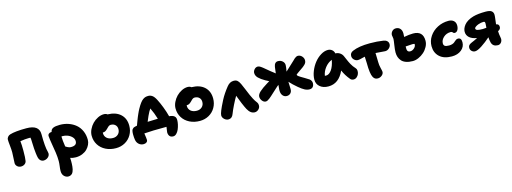

<svg xmlns="http://www.w3.org/2000/svg" viewBox="-7 -1599 7756 2907"><g transform="rotate(-15 3871.0 -146.0)"><path d="M508.8 -34.2Q485.4 -34.2 465.3 -51.3Q445.3 -68.4 438 -95.2Q430.2 -123 424.6 -169.2Q418.9 -215.3 417 -249.5Q415 -283.7 413.3 -333.7Q411.6 -383.8 411.1 -390.1Q409.2 -411.6 407.2 -420.9H374Q324.2 -420.9 246.1 -408.2Q252.9 -353.5 252.9 -258.8Q252.9 -142.1 244.1 -97.2Q238.8 -69.8 214.8 -52.5Q190.9 -35.2 157.2 -35.2Q124 -35.2 99.6 -57.6Q75.2 -80.1 75.2 -110.8Q75.2 -131.3 79.1 -191.9Q83 -252.4 83 -278.8Q83 -321.8 75.9 -386Q68.8 -450.2 68.8 -481Q68.8 -501 84.5 -521Q100.1 -541 124 -547.9Q207 -574.2 383.8 -574.2Q582 -574.2 582 -429.2Q582 -228 606 -145Q609.9 -129.4 609.9 -120.1Q609.9 -84 579.8 -59.1Q549.8 -34.2 508.8 -34.2Z M811 295.9Q774.9 295.9 745.8 267.1Q716.8 238.3 716.8 186Q716.8 154.8 722.9 110.6Q729 66.4 729 33.2Q729 -32.2 719 -101.3Q709 -170.4 696 -243.4Q683.1 -316.4 678.7 -371.1Q677.2 -392.6 692.9 -406.7Q708.5 -420.9 733.9 -420.9H738.8Q745.1 -461.4 780.8 -477.3Q816.4 -493.2 886.7 -493.2Q958 -493.2 1021.2 -471.2Q1084.5 -449.2 1133.1 -408.4Q1181.6 -367.7 1209.7 -304.9Q1237.8 -242.2 1237.8 -165Q1237.8 -127.9 1220.9 -91.1Q1204.1 -54.2 1174.1 -23.7Q1144 6.8 1097.2 25.9Q1050.3 44.9 995.6 44.9Q950.2 44.9 908.7 30.8Q910.6 63 910.6 81.1Q910.6 105.5 909.9 124Q909.2 142.6 907 166.3Q904.8 189.9 900.6 207Q896.5 224.1 889.2 241.9Q881.8 259.8 871.6 270.8Q861.3 281.7 845.9 288.8Q830.6 295.9 811 295.9ZM879.9 -317.9Q874.5 -317.9 864.7 -315.9Q865.7 -253.4 880.9 -155.8Q882.3 -154.8 888.7 -151.1Q895 -147.5 897.2 -146Q899.4 -144.5 905.5 -141.4Q911.6 -138.2 914.8 -136.7Q918 -135.3 923.8 -132.8Q929.7 -130.4 934.1 -129.2Q938.5 -127.9 944.1 -126.5Q949.7 -125 955.3 -124.5Q960.9 -124 966.8 -124Q1055.7 -124 1055.7 -191.9Q1055.7 -231 1026.1 -260.7Q996.6 -290.5 957.3 -304.2Q918 -317.9 879.9 -317.9Z M1619.6 68.8Q1530.8 68.8 1460 33.4Q1389.2 -2 1349.4 -65.4Q1309.6 -128.9 1309.6 -209Q1309.6 -256.8 1332.5 -305.7Q1355.5 -354.5 1391.8 -391.8Q1428.2 -429.2 1475.8 -452.6Q1523.4 -476.1 1569.3 -476.1Q1605.5 -476.1 1625.5 -459Q1754.9 -456.1 1827.1 -389.4Q1899.4 -322.8 1899.4 -209Q1899.4 -130.9 1862.8 -67.1Q1826.2 -3.4 1762.2 32.7Q1698.2 68.8 1619.6 68.8ZM1484.4 -202.1Q1484.4 -152.3 1519.5 -122.1Q1554.7 -91.8 1614.3 -91.8Q1664.1 -91.8 1695.8 -122.3Q1727.5 -152.8 1727.5 -201.2Q1727.5 -243.2 1700.7 -268.6Q1673.8 -293.9 1631.3 -293.9Q1627 -293.9 1622.8 -293.5Q1618.7 -293 1614.5 -291.3Q1610.4 -289.6 1607.4 -288.6Q1604.5 -287.6 1599.9 -284.2Q1595.2 -280.8 1593.3 -279.5Q1591.3 -278.3 1585.9 -273.2Q1580.6 -268.1 1578.9 -266.4Q1577.1 -264.6 1570.8 -258.3Q1564.5 -252 1562.5 -250Q1541 -228.5 1524.9 -220.2Q1508.8 -211.9 1485.4 -211.9Q1484.4 -209 1484.4 -202.1Z M2502.4 120.1Q2463.4 120.1 2445.3 96.7Q2427.2 73.2 2427.2 36.1Q2427.2 23.4 2439 -45.9H2429.2Q2211.9 -45.9 2089.4 -36.1Q2102.1 44.4 2102.1 67.9Q2102.1 91.3 2083.7 104.7Q2065.4 118.2 2039.1 118.2Q1995.6 118.2 1965.1 91.3Q1934.6 64.5 1927.2 22Q1920.4 -17.1 1920.4 -62Q1920.4 -79.6 1921.1 -90.8Q1921.9 -102.1 1924.8 -116.9Q1927.7 -131.8 1933.6 -141.4Q1939.5 -150.9 1950.4 -159.2Q1961.4 -167.5 1977.1 -170.9Q1979 -171.4 1991.2 -174.3Q2003.4 -177.2 2011.2 -178.2Q2012.2 -180.7 2020.5 -202.6Q2028.8 -224.6 2032.7 -235.1Q2036.6 -245.6 2045.4 -268.8Q2054.2 -292 2061 -307.9Q2067.9 -323.7 2076.9 -344.5Q2085.9 -365.2 2094.7 -383.3Q2103.5 -401.4 2112.3 -417Q2139.6 -466.3 2163.1 -497.6Q2186.5 -528.8 2208.5 -544.2Q2230.5 -559.6 2249.3 -564.7Q2268.1 -569.8 2293 -569.8Q2326.2 -569.8 2355.2 -549.1Q2384.3 -528.3 2412.1 -473.1Q2440.4 -418.5 2470.2 -341.6Q2500 -264.6 2519 -190.9Q2572.3 -186.5 2597.7 -166Q2623 -145.5 2623 -105Q2623 -71.8 2614.5 -33.4Q2606 4.9 2591.1 39.6Q2576.2 74.2 2552.7 97.2Q2529.3 120.1 2502.4 120.1ZM2219.2 -277.8Q2193.8 -222.2 2183.1 -192.9Q2280.8 -198.2 2344.2 -198.2Q2315.9 -293.5 2274.4 -377.9Q2250.5 -345.2 2219.2 -277.8Z M2953.1 -1Q2864.3 -1 2793.5 -36.4Q2722.7 -71.8 2682.9 -135.3Q2643.1 -198.7 2643.1 -278.8Q2643.1 -326.2 2666 -375Q2689 -423.8 2725.3 -461.2Q2761.7 -498.5 2809.3 -522.2Q2856.9 -545.9 2902.8 -545.9Q2938 -545.9 2959 -527.8Q3088.4 -525.9 3160.6 -459.2Q3232.9 -392.6 3232.9 -278.8Q3232.9 -200.7 3196.3 -137Q3159.7 -73.2 3095.7 -37.1Q3031.7 -1 2953.1 -1ZM2817.9 -272Q2817.9 -222.2 2853 -192.1Q2888.2 -162.1 2947.8 -162.1Q2997.6 -162.1 3029.3 -192.4Q3061 -222.7 3061 -271Q3061 -313 3034.2 -338.4Q3007.3 -363.8 2964.8 -363.8Q2960.4 -363.8 2956.3 -363.3Q2952.1 -362.8 2948 -361.1Q2943.8 -359.4 2940.9 -358.4Q2938 -357.4 2933.3 -354Q2928.7 -350.6 2926.8 -349.4Q2924.8 -348.1 2919.4 -343Q2914.1 -337.9 2912.4 -336.2Q2910.6 -334.5 2904.3 -328.1Q2897.9 -321.8 2896 -319.8Q2874.5 -298.3 2858.4 -290.3Q2842.3 -282.2 2818.8 -282.2Q2817.9 -278.3 2817.9 -272Z M3377 88.9Q3340.8 88.9 3312.3 62Q3283.7 35.2 3283.7 2Q3283.7 -43.5 3367.7 -206.5Q3373 -217.8 3376 -223.1Q3420.4 -307.6 3495.6 -400.9Q3540 -456.1 3599.6 -456.1Q3636.2 -456.1 3657.2 -439.2Q3678.2 -422.4 3698.7 -379.9Q3712.4 -352.1 3740.5 -283.4Q3768.6 -214.8 3780.8 -187Q3798.3 -147.5 3813.2 -120.1Q3828.1 -92.8 3834.2 -83.7Q3840.3 -74.7 3852.5 -58.1Q3865.2 -41.5 3870.1 -28.8Q3875 -16.1 3875 3.9Q3875 37.6 3848.6 62.7Q3822.3 87.9 3788.6 87.9Q3722.7 87.9 3677.7 4.9Q3658.7 -30.3 3629.6 -99.6Q3600.6 -168.9 3579.6 -227.1Q3548.3 -175.8 3512 -102.1Q3475.6 -28.3 3455.6 24.9Q3432.6 88.9 3377 88.9Z M3992.2 -26.9Q3961.4 -26.9 3937.3 -56.6Q3913.1 -86.4 3913.1 -122.1Q3913.1 -158.2 3956.3 -197.8Q3999.5 -237.3 4084.5 -289.1Q4092.8 -293.5 4105.5 -301.5Q4118.2 -309.6 4120.1 -311Q4084 -328.6 4065.4 -339.8Q4001.5 -376 3966.8 -410.9Q3932.1 -445.8 3932.1 -488.8Q3932.1 -517.6 3954.6 -543.7Q3977.1 -569.8 4009.3 -569.8Q4028.3 -569.8 4053.7 -553Q4079.1 -536.1 4118.2 -502.2Q4157.2 -468.3 4176.3 -454.1Q4188 -445.3 4211.9 -426.5Q4235.8 -407.7 4247.1 -398.9Q4251.5 -446.8 4259.3 -497.1Q4271 -569.8 4326.2 -569.8Q4368.2 -569.8 4396.2 -544.2Q4424.3 -518.6 4424.3 -482.9Q4424.3 -452.6 4411.1 -382.8Q4530.8 -492.7 4554.2 -516.1Q4572.8 -534.7 4582 -543.2Q4591.3 -551.8 4606.9 -560.8Q4622.6 -569.8 4636.2 -569.8Q4673.3 -569.8 4699.7 -541Q4726.1 -512.2 4726.1 -478Q4726.1 -459 4719.5 -443.1Q4712.9 -427.2 4697 -411.9Q4681.2 -396.5 4668.2 -386.5Q4655.3 -376.5 4629.9 -359.4Q4622.6 -354.5 4619.1 -352.1Q4614.7 -349.1 4606.4 -343.3Q4550.8 -305.2 4547.4 -298.8Q4546.4 -297.9 4546.4 -296.9Q4546.4 -286.6 4566.7 -271.2Q4586.9 -255.9 4649.4 -220.2Q4706.5 -187 4720.7 -175.8Q4751 -148.9 4751.5 -113.8Q4751.5 -77.6 4733.4 -55.4Q4715.3 -33.2 4680.2 -33.2Q4642.6 -33.2 4605.2 -52.5Q4567.9 -71.8 4516.1 -115.2Q4445.8 -173.8 4398.4 -227.1Q4402.3 -145 4402.3 -110.8Q4402.3 -70.8 4379.6 -47.9Q4356.9 -24.9 4320.3 -24.9Q4283.2 -24.9 4258.3 -54Q4233.4 -83 4233.4 -136.2Q4233.4 -143.6 4234.4 -155.8Q4235.4 -168 4237.3 -187Q4239.3 -206.1 4240.2 -221.2Q4229.5 -213.4 4219 -204.3Q4208.5 -195.3 4190.9 -179Q4173.3 -162.6 4165.5 -155.8Q4151.4 -143.1 4126.7 -120.4Q4102.1 -97.7 4087.2 -84.2Q4072.3 -70.8 4053.5 -55.9Q4034.7 -41 4019.5 -33.9Q4004.4 -26.9 3992.2 -26.9Z M4968.3 -2Q4887.2 -2 4836.7 -43.9Q4786.1 -85.9 4786.1 -154.8Q4786.1 -218.8 4814 -288.1Q4841.8 -357.4 4885.3 -412.1Q4928.7 -466.8 4986.1 -502.4Q5043.5 -538.1 5098.1 -538.1Q5134.8 -538.1 5161.9 -516.6Q5189 -495.1 5196.3 -458Q5236.3 -457.5 5266.8 -436.5Q5297.4 -415.5 5311 -383.8Q5319.3 -365.2 5332.3 -335.2Q5345.2 -305.2 5353.3 -287.8Q5361.3 -270.5 5373.8 -247.1Q5386.2 -223.6 5401.9 -202.4Q5417.5 -181.2 5438 -159.2Q5452.1 -144 5453.1 -117.4Q5454.1 -90.8 5444.1 -66.2Q5434.1 -41.5 5412.4 -23.2Q5390.6 -4.9 5363.3 -4.9Q5330.6 -4.9 5312 -27.8Q5250 -102.1 5214.4 -185.1Q5132.3 -2 4968.3 -2ZM4975.1 -169.9Q5021.5 -169.9 5061 -224.4Q5100.6 -278.8 5119.1 -378.9Q5054.2 -352.1 5009.8 -294.9Q4965.3 -237.8 4955.1 -170.9Q4961.9 -169.9 4975.1 -169.9Z M5502.9 -272Q5469.2 -272 5443.1 -297.1Q5417 -322.3 5417 -356.9Q5417 -407.7 5468.8 -428.2Q5567.4 -471.2 5739.7 -471.2Q5854.5 -471.2 5949.7 -456.1Q5984.9 -450.7 6005.4 -431.2Q6025.9 -411.6 6025.9 -380.9Q6025.9 -348.6 5998.8 -321.8Q5971.7 -294.9 5935.1 -294.9Q5922.4 -294.9 5869.4 -299.8Q5816.4 -304.7 5785.2 -306.2Q5789.1 -212.4 5789.1 -160.2Q5789.1 -116.2 5801.5 -66.9Q5814 -17.6 5814 -4.9Q5814 27.3 5784.7 50.8Q5755.4 74.2 5722.2 74.2Q5696.8 74.2 5679.9 64.7Q5663.1 55.2 5649.9 32.2Q5618.2 -24.4 5618.2 -193.8Q5618.2 -232.4 5613.8 -294.9Q5595.2 -291 5571.8 -284.9Q5548.3 -278.8 5532.5 -275.4Q5516.6 -272 5502.9 -272Z M6300.8 -42Q6240.7 -42 6196.5 -57.6Q6152.3 -73.2 6127.7 -101.1Q6103 -128.9 6091.6 -162.4Q6080.1 -195.8 6080.1 -235.8Q6080.1 -279.3 6091.6 -350.3Q6103 -421.4 6103 -443.8Q6103 -456.5 6098.9 -475.1Q6094.7 -493.7 6094.7 -502Q6094.7 -536.1 6118.4 -562Q6142.1 -587.9 6178.7 -587.9Q6218.8 -587.9 6244.4 -560.1Q6270 -532.2 6270 -482.9Q6270 -458 6267.1 -429.2Q6350.6 -444.8 6409.7 -444.8Q6564.9 -444.8 6564.9 -291Q6564.9 -244.1 6540.3 -198Q6515.6 -151.9 6477.5 -117.9Q6439.5 -84 6392.1 -63Q6344.7 -42 6300.8 -42ZM6252 -280.8Q6252 -277.3 6251.7 -268.8Q6251.5 -260.3 6251.7 -255.6Q6252 -251 6252.2 -242.9Q6252.4 -234.9 6253.9 -230.2Q6255.4 -225.6 6257.6 -219.2Q6259.8 -212.9 6263.4 -209.2Q6267.1 -205.6 6272.2 -201.9Q6277.3 -198.2 6284.9 -196.5Q6292.5 -194.8 6301.8 -194.8Q6334 -194.8 6363.5 -220.9Q6393.1 -247.1 6393.1 -283.2Q6393.1 -291 6357.9 -291Q6329.6 -291 6252 -284.2Z M6891.1 43Q6766.6 43 6698.7 -20Q6630.9 -83 6630.9 -186Q6630.9 -269 6678.2 -339.6Q6725.6 -410.2 6804.9 -450.7Q6884.3 -491.2 6976.1 -491.2Q7027.3 -491.2 7057.6 -464.4Q7087.9 -437.5 7087.9 -390.1Q7087.9 -346.7 7070.3 -318.4Q7052.7 -290 7022.9 -290Q7014.6 -290 7008.8 -293Q7002.9 -295.9 6999.5 -300.3Q6996.1 -304.7 6992.4 -308.8Q6988.8 -313 6982.2 -315.9Q6975.6 -318.8 6965.8 -318.8Q6898.9 -318.8 6853 -276.9Q6807.1 -234.9 6807.1 -182.1Q6807.1 -156.2 6824.2 -142.1Q6841.3 -127.9 6892.1 -127.9Q6919.9 -127.9 6940.9 -134.8Q6961.9 -141.6 6974.1 -151.1Q6986.3 -160.6 6996.6 -170.4Q7006.8 -180.2 7019 -187Q7031.2 -193.8 7045.9 -193.8Q7073.2 -193.8 7086.2 -176.8Q7099.1 -159.7 7099.1 -124Q7099.1 -51.8 7040.8 -4.4Q6982.4 43 6891.1 43Z M7249.5 59.1Q7220.7 59.1 7198.2 38.3Q7175.8 17.6 7175.8 -15.1Q7175.8 -36.1 7187.3 -52Q7198.7 -67.9 7227.5 -80.1Q7286.6 -104.5 7329.6 -127.9Q7253.9 -139.2 7212.9 -175.5Q7171.9 -211.9 7171.9 -267.1Q7171.9 -292.5 7182.1 -318.8Q7192.4 -345.2 7213.9 -372.1Q7235.4 -398.9 7273.4 -421.9Q7311.5 -444.8 7361.8 -459Q7437.5 -480 7556.6 -480Q7623.5 -480 7649.7 -458.5Q7675.8 -437 7675.8 -398.9Q7675.8 -372.6 7668.9 -323Q7662.1 -273.4 7660.6 -253.9Q7682.6 -250.5 7694.1 -238.5Q7705.6 -226.6 7705.6 -201.2Q7705.6 -165.5 7662.6 -145Q7666 -84.5 7673.8 -51.8Q7677.7 -34.2 7677.7 -22Q7677.7 12.2 7657.7 35.6Q7637.7 59.1 7607.9 59.1Q7530.8 59.1 7510.7 -6.8Q7500.5 -45.4 7497.6 -94.2Q7429.7 -33.7 7358.9 12.7Q7288.1 59.1 7249.5 59.1ZM7338.9 -273.9Q7338.9 -252.4 7366.5 -244.6Q7394 -236.8 7449.7 -236.8Q7458.5 -236.8 7505.9 -241.2Q7509.8 -289.1 7509.8 -305.2Q7509.8 -324.7 7504.6 -331.8Q7499.5 -338.9 7484.9 -338.9Q7447.8 -338.9 7404.8 -324.2Q7378.4 -314.5 7358.6 -300.8Q7338.9 -287.1 7338.9 -273.9Z"/></g></svg>

Font: Shantell Sans Bouncy
Style: Regular
Weight: 800
Designer: Stephen Nixon, Anya Danilova, Shantell Martin
Foundry: Arrow Type
Version: Version 1.006;[9816181b4]